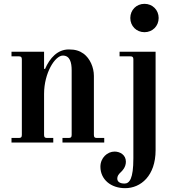

<svg xmlns="http://www.w3.org/2000/svg" viewBox="-20 -744 916 1002"><path d="M504 126C504 192 558 238 633 238C715 238 792 173 792 40V-474H604V-450H660C672 -450 676 -446 676 -434V82C676 189 656 214 629 214C614 214 592 209 592 188C592 176 598 166 609 156C619 147 637 128 637 100C637 64 606 47 578 47C540 47 504 80 504 126ZM660 -650C660 -608 692 -576 734 -576C776 -576 808 -608 808 -650C808 -692 776 -724 734 -724C692 -724 660 -692 660 -650ZM40 0H258V-24H226C214 -24 210 -28 210 -40V-254C210 -363 267 -454 308 -454C345 -454 354 -418 354 -377V-40C354 -28 350 -24 338 -24H306V0H524V-24H486C474 -24 470 -28 470 -40V-348C470 -392 450 -439 416 -464C395 -479 373 -486 339 -486C281 -486 240 -442 215 -384L210 -385V-474H40V-450H78C90 -450 94 -446 94 -434V-40C94 -28 90 -24 78 -24H40Z"/></svg>

Font: Old Standard
Style: Bold
Weight: 700
Designer: Alexey Kryukov <alexios@thessalonica.org.ru>
Version: Version 2.0.2